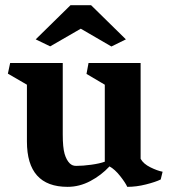

<svg xmlns="http://www.w3.org/2000/svg" viewBox="-20 -706 654 738"><path d="M10.3 -422.9 19 -463.9H221.2V-189.5Q221.2 -139.2 228.3 -114.7Q235.4 -90.3 248.5 -77.6Q253.9 -72.8 259.5 -70.6Q265.1 -68.4 272.9 -68.4Q298.8 -68.4 330.6 -72.8Q362.3 -77.1 382.8 -84.5V-380.4L312.5 -421.9L320.3 -463.9H520.5V-95.7Q531.2 -76.2 557.9 -63Q584.5 -49.8 605 -45.9L597.7 -16.1Q577.6 -6.3 541 2.9Q504.4 12.2 469.2 12.2Q461.9 -3.9 441.7 -29.5Q421.4 -55.2 400.9 -66.4Q369.1 -32.2 327.1 -10Q285.2 12.2 239.7 12.2Q83.5 12.2 83.5 -162.1V-380.4ZM172.9 -527.8 117.2 -554.7 251 -686H330.1L463.9 -554.7L408.2 -527.3L290.5 -595.7Z"/></svg>

Font: Vesper Libre
Style: Bold
Weight: 700
Designer: Robert Keller & Kimya Gandhi
Foundry: Mota Italic
Version: Version 1.058